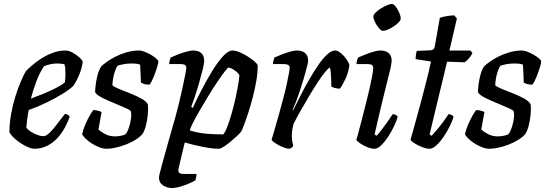

<svg xmlns="http://www.w3.org/2000/svg" viewBox="-20 -757 2778 977"><path d="M153 0Q143 0 125.5 -7Q108 -14 89 -26Q70 -38 53.5 -53Q37 -68 28 -84Q28 -129 36.5 -176.5Q45 -224 58.5 -267Q72 -310 86.5 -343.5Q101 -377 111 -394Q121 -405 141 -422.5Q161 -440 188.5 -458Q216 -476 248 -488Q280 -500 314 -500Q330 -500 350 -489Q370 -478 385 -464Q400 -450 401 -441Q398 -419 390.5 -396.5Q383 -374 373 -354.5Q363 -335 354 -321Q336 -303 299 -280Q262 -257 216.5 -235Q171 -213 126 -197Q120 -164 117.5 -143Q115 -122 114 -108Q121 -97 136.5 -87Q152 -77 170 -70.5Q188 -64 200 -64Q209 -64 218.5 -70Q228 -76 240.5 -89.5Q253 -103 269.5 -124.5Q286 -146 310 -177Q319 -177 326 -172.5Q333 -168 335 -163Q326 -138 311 -109.5Q296 -81 273.5 -56Q251 -31 221 -15.5Q191 0 153 0ZM137 -255Q172 -268 204.5 -281.5Q237 -295 264.5 -309Q292 -323 310 -337Q312 -350 312.5 -362Q313 -374 313 -385Q313 -398 312 -409Q311 -420 308 -430Q299 -432 290 -433Q281 -434 271 -434Q255 -434 238 -430.5Q221 -427 204 -420Q181 -386 164.5 -341.5Q148 -297 137 -255Z M522 0Q505 0 484.5 -8Q464 -16 445.5 -28Q427 -40 414 -53Q401 -66 398 -75Q404 -100 415 -125.5Q426 -151 437.5 -170.5Q449 -190 455 -197Q463 -197 471 -195.5Q479 -194 486.5 -191.5Q494 -189 497 -186Q494 -170 490 -148.5Q486 -127 481 -98Q495 -85 516.5 -74Q538 -63 565 -63Q576 -63 591.5 -65.5Q607 -68 617 -73Q625 -80 631 -94.5Q637 -109 641.5 -127Q646 -145 647.5 -162Q649 -179 646 -190Q644 -196 625.5 -204.5Q607 -213 581.5 -223.5Q556 -234 530.5 -245Q505 -256 486 -267.5Q467 -279 464 -289Q464 -302 467 -326.5Q470 -351 477 -377Q484 -403 495 -419Q503 -427 521 -440.5Q539 -454 565 -467.5Q591 -481 623 -490.5Q655 -500 689 -500Q699 -500 715 -494Q731 -488 747.5 -478.5Q764 -469 775 -459.5Q786 -450 786 -444Q786 -436 778.5 -412Q771 -388 761 -363.5Q751 -339 741 -326Q732 -326 723 -327.5Q714 -329 707 -332Q700 -335 697 -337Q697 -350 696 -366.5Q695 -383 694.5 -399.5Q694 -416 693 -428Q683 -432 671 -433Q659 -434 650 -434Q628 -434 607 -430Q586 -426 578 -422Q568 -407 560.5 -379.5Q553 -352 552 -323Q562 -314 588 -303.5Q614 -293 644.5 -281Q675 -269 700 -255Q725 -241 732 -226Q735 -203 732 -173Q729 -143 722 -116.5Q715 -90 705 -75Q692 -60 670 -46Q648 -32 622 -22Q596 -12 570 -6Q544 0 522 0Z M856 200Q831 200 810 186.5Q789 173 789 147Q789 137 801.5 91Q814 45 833 -22.5Q852 -90 873 -163Q881 -191 890.5 -230.5Q900 -270 908.5 -309Q917 -348 922.5 -376.5Q928 -405 928 -411Q928 -423 920.5 -427Q913 -431 899 -431H841Q841 -440 843.5 -449.5Q846 -459 848 -464Q863 -471 884.5 -479.5Q906 -488 927.5 -494Q949 -500 962 -500Q990 -500 1004.5 -486.5Q1019 -473 1019 -449Q1019 -434 1011 -401.5Q1003 -369 992 -331Q981 -293 970 -260.5Q959 -228 953 -213L961 -208Q981 -252 1007 -302Q1033 -352 1061 -397.5Q1089 -443 1115.5 -471.5Q1142 -500 1163 -500Q1179 -500 1200 -491Q1221 -482 1241.5 -469Q1262 -456 1276 -443.5Q1290 -431 1291 -425Q1292 -390 1284.5 -346.5Q1277 -303 1265.5 -259Q1254 -215 1241.5 -177.5Q1229 -140 1219.5 -115.5Q1210 -91 1207 -87Q1201 -79 1186 -65Q1171 -51 1153 -36Q1135 -21 1118.5 -10.5Q1102 0 1093 0Q1062 0 1013 -9.5Q964 -19 920 -32L889 99Q885 115 891.5 121.5Q898 128 911 128H980Q980 136 978 145.5Q976 155 974 161Q962 168 940 177.5Q918 187 895 193.5Q872 200 856 200ZM1116 -73Q1126 -84 1137.5 -114.5Q1149 -145 1160 -184Q1171 -223 1179.5 -262.5Q1188 -302 1193 -332.5Q1198 -363 1198 -375Q1193 -384 1182 -393Q1171 -402 1160 -407.5Q1149 -413 1143 -413Q1139 -413 1123.5 -393Q1108 -373 1086 -340.5Q1064 -308 1041 -270Q1018 -232 997 -196Q976 -160 962 -132.5Q948 -105 946 -93Q993 -79 1037.5 -76Q1082 -73 1116 -73Z M1453 0Q1443 0 1428.5 -5Q1414 -10 1399.5 -17.5Q1385 -25 1374.5 -33Q1364 -41 1362 -46Q1367 -62 1376.5 -95Q1386 -128 1399 -173.5Q1412 -219 1425 -270Q1433 -300 1439.5 -330.5Q1446 -361 1450 -383Q1454 -405 1454 -411Q1454 -423 1446 -427Q1438 -431 1424 -431H1369Q1369 -439 1371.5 -448.5Q1374 -458 1376 -464Q1391 -471 1412.5 -479.5Q1434 -488 1455.5 -494Q1477 -500 1490 -500Q1518 -500 1533 -486.5Q1548 -473 1548 -449Q1548 -440 1541.5 -415Q1535 -390 1525.5 -357.5Q1516 -325 1505 -292Q1494 -259 1484 -233.5Q1474 -208 1469 -199L1472 -196Q1489 -230 1509.5 -271Q1530 -312 1553.5 -352.5Q1577 -393 1600 -426.5Q1623 -460 1645 -480Q1667 -500 1685 -500Q1697 -500 1709 -491Q1721 -482 1732 -469.5Q1743 -457 1750 -444.5Q1757 -432 1758 -426Q1754 -392 1740 -360.5Q1726 -329 1710 -306Q1695 -306 1683 -309.5Q1671 -313 1666 -317Q1666 -327 1665.5 -345.5Q1665 -364 1663.5 -383.5Q1662 -403 1659 -413Q1652 -412 1635 -391.5Q1618 -371 1596.5 -338Q1575 -305 1552 -266.5Q1529 -228 1508.5 -191.5Q1488 -155 1474 -127Q1470 -113 1467.5 -98Q1465 -83 1465 -68Q1465 -53 1467 -39.5Q1469 -26 1472 -15Q1471 -12 1466 -7.5Q1461 -3 1453 0Z M1885 0Q1869 0 1848.5 -8.5Q1828 -17 1812 -28Q1796 -39 1793 -46Q1796 -53 1803 -79Q1810 -105 1819.5 -142Q1829 -179 1839.5 -220Q1850 -261 1859 -300Q1868 -339 1873.5 -368.5Q1879 -398 1879 -411Q1879 -423 1871.5 -427Q1864 -431 1850 -431H1794Q1794 -441 1797 -450.5Q1800 -460 1802 -464Q1817 -471 1838.5 -479.5Q1860 -488 1881 -494Q1902 -500 1915 -500Q1943 -500 1958 -486.5Q1973 -473 1973 -449Q1973 -441 1970 -424.5Q1967 -408 1960 -381Q1953 -354 1943 -312.5Q1933 -271 1918.5 -212Q1904 -153 1886 -73L1896 -66Q1906 -76 1921 -95.5Q1936 -115 1952 -137.5Q1968 -160 1978 -176Q1987 -176 1994 -172Q2001 -168 2004 -163Q1998 -142 1985 -114.5Q1972 -87 1954.5 -60.5Q1937 -34 1919 -17Q1901 0 1885 0ZM1929 -600Q1920 -600 1908.5 -613.5Q1897 -627 1888.5 -644Q1880 -661 1880 -673Q1880 -682 1891 -693Q1902 -704 1918 -714Q1934 -724 1949.5 -730.5Q1965 -737 1973 -737Q1983 -737 1993.5 -723.5Q2004 -710 2011.5 -692.5Q2019 -675 2019 -663Q2019 -654 2008.5 -643Q1998 -632 1982.5 -622Q1967 -612 1952.5 -606Q1938 -600 1929 -600Z M2165 0Q2150 0 2128 -8.5Q2106 -17 2089 -28Q2072 -39 2069 -46Q2083 -96 2096.5 -144.5Q2110 -193 2122 -238Q2134 -283 2144 -322Q2154 -361 2161.5 -392Q2169 -423 2173 -444L2095 -456Q2095 -469 2097 -481.5Q2099 -494 2101 -498L2170 -501Q2181 -502 2186 -506.5Q2191 -511 2193 -524L2218 -666Q2229 -671 2250.5 -674.5Q2272 -678 2291 -679L2305 -663L2267 -500H2374L2384 -487Q2378 -474 2366.5 -460.5Q2355 -447 2344 -440L2255 -443L2166 -73L2176 -66Q2186 -76 2202.5 -95.5Q2219 -115 2235.5 -137.5Q2252 -160 2262 -176Q2272 -176 2279 -171.5Q2286 -167 2288 -163Q2282 -142 2268.5 -114.5Q2255 -87 2237 -60.5Q2219 -34 2200 -17Q2181 0 2165 0Z M2470 0Q2453 0 2432.5 -8Q2412 -16 2393.5 -28Q2375 -40 2362 -53Q2349 -66 2346 -75Q2352 -100 2363 -125.5Q2374 -151 2385.5 -170.5Q2397 -190 2403 -197Q2411 -197 2419 -195.5Q2427 -194 2434.5 -191.5Q2442 -189 2445 -186Q2442 -170 2438 -148.5Q2434 -127 2429 -98Q2443 -85 2464.5 -74Q2486 -63 2513 -63Q2524 -63 2539.5 -65.5Q2555 -68 2565 -73Q2573 -80 2579 -94.5Q2585 -109 2589.5 -127Q2594 -145 2595.5 -162Q2597 -179 2594 -190Q2592 -196 2573.5 -204.5Q2555 -213 2529.5 -223.5Q2504 -234 2478.5 -245Q2453 -256 2434 -267.5Q2415 -279 2412 -289Q2412 -302 2415 -326.5Q2418 -351 2425 -377Q2432 -403 2443 -419Q2451 -427 2469 -440.5Q2487 -454 2513 -467.5Q2539 -481 2571 -490.5Q2603 -500 2637 -500Q2647 -500 2663 -494Q2679 -488 2695.5 -478.5Q2712 -469 2723 -459.5Q2734 -450 2734 -444Q2734 -436 2726.5 -412Q2719 -388 2709 -363.5Q2699 -339 2689 -326Q2680 -326 2671 -327.5Q2662 -329 2655 -332Q2648 -335 2645 -337Q2645 -350 2644 -366.5Q2643 -383 2642.5 -399.5Q2642 -416 2641 -428Q2631 -432 2619 -433Q2607 -434 2598 -434Q2576 -434 2555 -430Q2534 -426 2526 -422Q2516 -407 2508.5 -379.5Q2501 -352 2500 -323Q2510 -314 2536 -303.5Q2562 -293 2592.5 -281Q2623 -269 2648 -255Q2673 -241 2680 -226Q2683 -203 2680 -173Q2677 -143 2670 -116.5Q2663 -90 2653 -75Q2640 -60 2618 -46Q2596 -32 2570 -22Q2544 -12 2518 -6Q2492 0 2470 0Z"/></svg>

Font: Texturina 12pt Medium
Style: Italic
Weight: 500
Italic angle: -11°
Designer: Guillermo Torres Carreño
Foundry: Omnibus-Type
Version: Version 1.002